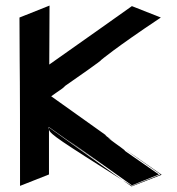

<svg xmlns="http://www.w3.org/2000/svg" viewBox="-20 -644 636 690"><path d="M155 -188 348 -51C138 -203 231 -136 454 22L551 -17L427 -103C439 -98 400 -124 370 -147C366 -150 376 -144 381 -141C358 -157 357 -159 366 -153L356 -160L362 -157C173 -292 164 -298 164 -298C166 -300 203 -325 204 -326C213 -333 211 -333 215 -336C257 -365 347 -428 343 -428C343 -428 393 -471 555 -579L558 -581L454 -622C329 -533 379 -569 157 -412L158 -624L50 -581C51 -286 52 -460 52 24L156 -17V-178C155 -181 155 -184 155 -188ZM156 -178C161 -161 197 -138 421 4L156 -186ZM561 -16C447 -96 472 -78 431 -106C463 -83 526 -39 557 -17L454 24C443 17 432 10 421 4L453 26Z"/></svg>

Font: HIVNotRetro
Style: Regular
Weight: 400
Designer: Feorag
Foundry: Feorag
Version: Version 1.000;PS 001.000;hotconv 1.0.88;makeotf.lib2.5.64775